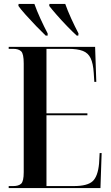

<svg xmlns="http://www.w3.org/2000/svg" viewBox="-20 -951 561 971"><path d="M24 0V-10H47Q74 -10 87 -22Q100 -34 100 -80V-630Q100 -679 87 -691.5Q74 -704 47 -704H24V-714H461L467 -537H457L454 -583Q451 -630 438.5 -656.5Q426 -683 399 -693.5Q372 -704 325 -704H215V-378H422V-368H215V-10H353Q422 -10 448.5 -34.5Q475 -59 481 -124L484 -177H494L488 0ZM211 -771Q190 -791 162.5 -819.5Q135 -848 110 -876Q85 -904 73 -921L74 -931H154Q166 -897 184.5 -856.5Q203 -816 221 -782V-771ZM368 -771Q346 -791 318.5 -819.5Q291 -848 266.5 -876Q242 -904 229 -921L230 -931H310Q322 -897 340.5 -856.5Q359 -816 377 -782L376 -771Z"/></svg>

Font: Noto Serif Display ExtraCondensed SemiBold
Style: Regular
Weight: 600
Width: 2
Designer: Monotype Design Team
Foundry: Monotype Imaging Inc.
Version: Version 2.009